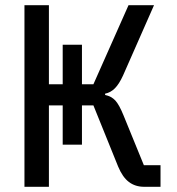

<svg xmlns="http://www.w3.org/2000/svg" viewBox="-20 -718 680 738"><path d="M221 -313H168V0H74V-698H168V-394H221V-546H295V-394H339L474 -698H572L453 -428Q438 -395 421.5 -378.5Q405 -362 384 -358V-353Q408 -348 423 -332Q438 -316 455 -274L533 -83H597V0H534Q500 0 475.5 -18.5Q451 -37 434 -78L339 -313H295V-162H221Z"/></svg>

Font: Writer
Style: Regular
Weight: 400
Monospace: yes
Designer: Mike Abbink, Paul van der Laan, Pieter van Rosmalen
Foundry: Bold Monday
Version: Version 2.001 2020